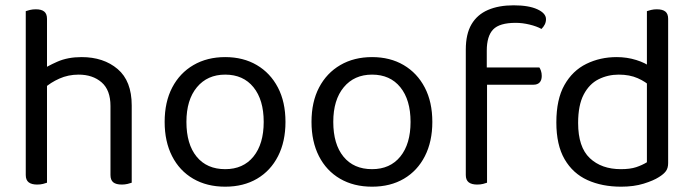

<svg xmlns="http://www.w3.org/2000/svg" viewBox="-20 -690 2613 723"><path d="M476 -199H396V-291Q396 -351 362.5 -380Q329 -409 276 -409Q237 -409 203.5 -394Q170 -379 147 -358L132 -423Q156 -440 195.5 -457.5Q235 -475 287 -475Q370 -475 423 -430Q476 -385 476 -293ZM77 -264H157V-2Q152 0 142 2.5Q132 5 120 5Q99 5 88 -3.5Q77 -12 77 -31ZM396 -263 476 -262V-2Q471 0 460.5 2.5Q450 5 439 5Q417 5 406.5 -3.5Q396 -12 396 -31ZM157 -225H77V-648Q82 -650 92.5 -652.5Q103 -655 115 -655Q136 -655 146.5 -646.5Q157 -638 157 -619Z M1055 -231Q1055 -157 1027 -102Q999 -47 948 -17Q897 13 828 13Q759 13 707.5 -17Q656 -47 628 -102Q600 -157 600 -231Q600 -306 628.5 -360.5Q657 -415 708.5 -445Q760 -475 828 -475Q896 -475 947 -445Q998 -415 1026.5 -360.5Q1055 -306 1055 -231ZM828 -409Q761 -409 721.5 -361.5Q682 -314 682 -231Q682 -147 720.5 -100Q759 -53 828 -53Q896 -53 934.5 -100.5Q973 -148 973 -231Q973 -314 934.5 -361.5Q896 -409 828 -409Z M1608 -231Q1608 -157 1580 -102Q1552 -47 1501 -17Q1450 13 1381 13Q1312 13 1260.5 -17Q1209 -47 1181 -102Q1153 -157 1153 -231Q1153 -306 1181.5 -360.5Q1210 -415 1261.5 -445Q1313 -475 1381 -475Q1449 -475 1500 -445Q1551 -415 1579.5 -360.5Q1608 -306 1608 -231ZM1381 -409Q1314 -409 1274.5 -361.5Q1235 -314 1235 -231Q1235 -147 1273.5 -100Q1312 -53 1381 -53Q1449 -53 1487.5 -100.5Q1526 -148 1526 -231Q1526 -314 1487.5 -361.5Q1449 -409 1381 -409Z M1799 -371V-436H2011Q2014 -432 2017 -423.5Q2020 -415 2020 -404Q2020 -388 2012 -379.5Q2004 -371 1989 -371ZM1813 -499V-382H1734V-503Q1734 -562 1755.5 -598.5Q1777 -635 1817.5 -652.5Q1858 -670 1914 -670Q1971 -670 2003.5 -655Q2036 -640 2036 -618Q2036 -607 2031.5 -598Q2027 -589 2019 -581Q2001 -591 1974 -597.5Q1947 -604 1922 -604Q1861 -604 1837 -579Q1813 -554 1813 -499ZM1734 -426H1814V-2Q1809 0 1799 2.5Q1789 5 1777 5Q1756 5 1745 -3.5Q1734 -12 1734 -31Z M2416 -79V-415L2496 -416V-76Q2496 -57 2487.5 -45.5Q2479 -34 2461 -23Q2441 -10 2404 1.5Q2367 13 2319 13Q2247 13 2192 -12Q2137 -37 2106 -90.5Q2075 -144 2075 -229Q2075 -316 2105.5 -370Q2136 -424 2188 -449.5Q2240 -475 2302 -475Q2341 -475 2376 -464Q2411 -453 2431 -437V-363Q2412 -382 2381.5 -395.5Q2351 -409 2310 -409Q2269 -409 2234 -391.5Q2199 -374 2178 -334Q2157 -294 2157 -227Q2157 -136 2201 -94.5Q2245 -53 2318 -53Q2353 -53 2375.5 -60.5Q2398 -68 2416 -79ZM2496 -396 2416 -395V-648Q2421 -650 2431.5 -652.5Q2442 -655 2453 -655Q2475 -655 2485.5 -646.5Q2496 -638 2496 -619Z"/></svg>

Font: Baloo Tammudu 2
Style: Regular
Weight: 400
Designer: Maithili Shingre, Omkar Shende and Ek Type
Foundry: Ek Type
Version: Version 1.700